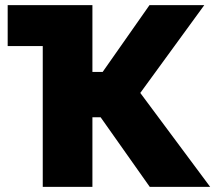

<svg xmlns="http://www.w3.org/2000/svg" viewBox="-20 -730 841 750"><path d="M147 0V-550H10V-710H341V-449H381L564 -710H778L528 -367L801 0H565L373 -272H341V0Z"/></svg>

Font: Raleway Black
Style: Regular
Weight: 900
Designer: Matt McInerney, Pablo Impallari, Rodrigo Fuenzalida
Foundry: Matt McInerney, Pablo Impallari, Rodrigo Fuenzalida
Version: Version 4.026